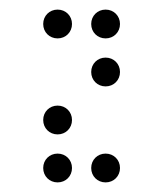

<svg xmlns="http://www.w3.org/2000/svg" viewBox="-20 -400 340 400"><path d="M100 -320C117 -320 130 -333 130 -350C130 -367 117 -380 100 -380C83 -380 70 -367 70 -350C70 -333 83 -320 100 -320ZM200 -320C217 -320 230 -333 230 -350C230 -367 217 -380 200 -380C183 -380 170 -367 170 -350C170 -333 183 -320 200 -320ZM200 -220C217 -220 230 -233 230 -250C230 -267 217 -280 200 -280C183 -280 170 -267 170 -250C170 -233 183 -220 200 -220ZM100 -120C117 -120 130 -133 130 -150C130 -167 117 -180 100 -180C83 -180 70 -167 70 -150C70 -133 83 -120 100 -120ZM100 -20C117 -20 130 -33 130 -50C130 -67 117 -80 100 -80C83 -80 70 -67 70 -50C70 -33 83 -20 100 -20ZM200 -20C217 -20 230 -33 230 -50C230 -67 217 -80 200 -80C183 -80 170 -67 170 -50C170 -33 183 -20 200 -20Z"/></svg>

Font: TINY 5x3 60
Style: Regular
Weight: 150
Designer: Jack Halten Fahnestock
Foundry: Velvetyne Type Foundry
Version: Version 1.002;hotconv 1.0.109;makeotfexe 2.5.65596